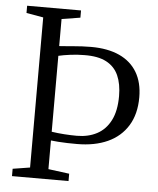

<svg xmlns="http://www.w3.org/2000/svg" viewBox="-53 -789 686 834"><g transform="rotate(5 290.0 -371.5)"><path d="M105.5 -44V-698.5L31.5 -711.5V-743H266.5V-711.5L185.5 -698.5V-580.5Q200.5 -581.5 216.2 -582.8Q232 -584 249.2 -585.5Q266.5 -587 285 -588Q303.5 -589 324 -589Q397 -589 447.8 -565.8Q498.5 -542.5 525 -497.8Q551.5 -453 551.5 -389Q551.5 -316 520.5 -265.5Q489.5 -215 433 -189.2Q376.5 -163.5 299.5 -163.5Q279 -163.5 257.5 -164Q236 -164.5 217.2 -166Q198.5 -167.5 185.5 -169V-44L277 -32V0H30.5V-32ZM295.5 -199Q345.5 -199 383.2 -219Q421 -239 442.2 -280.5Q463.5 -322 463.5 -386.5Q463.5 -439.5 447 -476.5Q430.5 -513.5 394 -532.8Q357.5 -552 297.5 -551Q268 -551 237 -547Q206 -543 185.5 -538V-207Q212 -203 241 -201Q270 -199 295.5 -199Z"/></g></svg>

Font: Merriweather 72pt Light
Style: Regular
Weight: 300
Version: Version 2.100